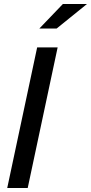

<svg xmlns="http://www.w3.org/2000/svg" viewBox="-20 -936 453 956"><path d="M16 0 165 -700H267L118 0ZM293 -916H413L262 -794H176Z"/></svg>

Font: Red Hat Display Medium
Style: Italic
Weight: 500
Italic angle: -12°
Designer: Pentagram / MCKL
Foundry: Pentagram / MCKL
Version: Version 1.003; Red Hat Display Medium Italic